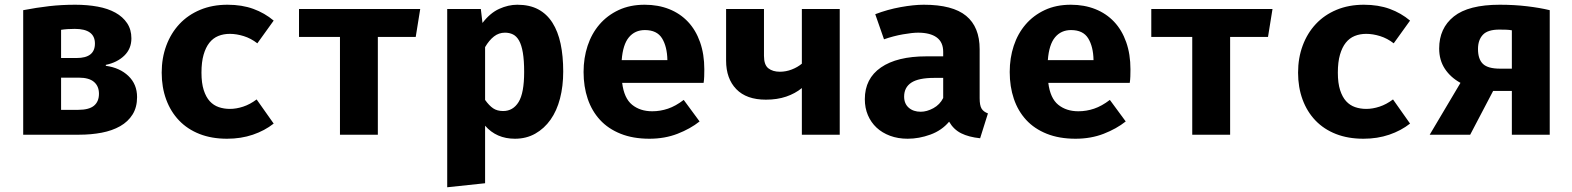

<svg xmlns="http://www.w3.org/2000/svg" viewBox="-20 -569 6640 811"><path d="M398 -173Q398 -205 377 -223Q356 -241 313 -241H238V-105H310Q356 -105 377 -122.5Q398 -140 398 -173ZM381 -385Q381 -447 296 -447Q279 -447 264.5 -446Q250 -445 238 -443V-324H304Q381 -324 381 -385ZM535 -407Q535 -363 505 -334Q475 -305 427 -295V-291Q486 -283 522.5 -248Q559 -213 559 -159Q559 -116 540 -85.5Q521 -55 487.5 -36Q454 -17 409.5 -8.5Q365 0 314 0H78V-526Q135 -537 187.5 -543Q240 -549 298 -549Q349 -549 392.5 -541Q436 -533 467.5 -515.5Q499 -498 517 -471Q535 -444 535 -407Z M951 -109Q978 -109 1007 -118.5Q1036 -128 1064 -149L1136 -47Q1098 -17 1048 0Q998 17 939 17Q874 17 823 -3Q772 -23 736.5 -60Q701 -97 682 -148.5Q663 -200 663 -262Q663 -324 682.5 -376.5Q702 -429 738 -467.5Q774 -506 825.5 -527.5Q877 -549 941 -549Q1002 -549 1050 -531.5Q1098 -514 1136 -482L1067 -386Q1040 -407 1009.5 -416.5Q979 -426 951 -426Q924 -426 902 -417Q880 -408 864.5 -388.5Q849 -369 840 -338Q831 -307 831 -262Q831 -218 840.5 -188.5Q850 -159 866 -141.5Q882 -124 904 -116.5Q926 -109 951 -109Z M1576 -413V0H1416V-413H1243V-531H1755L1736 -413Z M2155 17Q2077 17 2029 -38V205L1869 222V-531H2011L2018 -472Q2050 -514 2088.5 -531.5Q2127 -549 2165 -549Q2217 -549 2253.5 -529.5Q2290 -510 2313.5 -473Q2337 -436 2348 -384Q2359 -332 2359 -267Q2359 -205 2345.5 -153Q2332 -101 2305.5 -63.5Q2279 -26 2241 -4.5Q2203 17 2155 17ZM2105 -100Q2147 -100 2170.5 -138Q2194 -176 2194 -265Q2194 -314 2188.5 -346.5Q2183 -379 2172.5 -397.5Q2162 -416 2147 -423.5Q2132 -431 2113 -431Q2087 -431 2066.5 -415Q2046 -399 2029 -370V-147Q2046 -123 2063 -111.5Q2080 -100 2105 -100Z M2608 -219Q2616 -154 2650 -126.5Q2684 -99 2735 -99Q2769 -99 2801.5 -110Q2834 -121 2868 -147L2935 -56Q2896 -25 2842 -4Q2788 17 2723 17Q2654 17 2601.5 -4Q2549 -25 2514.5 -62.5Q2480 -100 2462.5 -151.5Q2445 -203 2445 -265Q2445 -324 2462 -375.5Q2479 -427 2512 -465.5Q2545 -504 2593 -526.5Q2641 -549 2703 -549Q2760 -549 2806.5 -530.5Q2853 -512 2886 -477Q2919 -442 2937 -391Q2955 -340 2955 -276Q2955 -262 2954.5 -246.5Q2954 -231 2952 -219ZM2704 -442Q2662 -442 2636.5 -411.5Q2611 -381 2606 -315H2799Q2798 -372 2776.5 -407Q2755 -442 2704 -442Z M3207 -531V-333Q3207 -295 3225.5 -280.5Q3244 -266 3274 -266Q3300 -266 3324.5 -275.5Q3349 -285 3367 -300V-531H3527V0H3367V-197Q3339 -174 3301 -161Q3263 -148 3215 -148Q3133 -148 3090 -192.5Q3047 -237 3047 -313V-531Z M4118 -154Q4118 -124 4126 -110.5Q4134 -97 4153 -90L4120 15Q4072 10 4040 -6Q4008 -22 3989 -55Q3958 -18 3910 -0.5Q3862 17 3814 17Q3773 17 3739.5 4.5Q3706 -8 3682.5 -30Q3659 -52 3646 -82.5Q3633 -113 3633 -150Q3633 -237 3701 -284Q3769 -331 3893 -331H3964V-350Q3964 -391 3936.5 -411Q3909 -431 3858 -431Q3834 -431 3794 -424Q3754 -417 3714 -403L3677 -509Q3729 -529 3784.5 -539Q3840 -549 3882 -549Q4004 -549 4061 -502Q4118 -455 4118 -361ZM3869 -97Q3895 -97 3922.5 -112Q3950 -127 3964 -155V-240H3926Q3860 -240 3829.5 -220Q3799 -200 3799 -161Q3799 -131 3818.5 -114Q3838 -97 3869 -97Z M4408 -219Q4416 -154 4450 -126.5Q4484 -99 4535 -99Q4569 -99 4601.5 -110Q4634 -121 4668 -147L4735 -56Q4696 -25 4642 -4Q4588 17 4523 17Q4454 17 4401.5 -4Q4349 -25 4314.5 -62.5Q4280 -100 4262.5 -151.5Q4245 -203 4245 -265Q4245 -324 4262 -375.5Q4279 -427 4312 -465.5Q4345 -504 4393 -526.5Q4441 -549 4503 -549Q4560 -549 4606.5 -530.5Q4653 -512 4686 -477Q4719 -442 4737 -391Q4755 -340 4755 -276Q4755 -262 4754.5 -246.5Q4754 -231 4752 -219ZM4504 -442Q4462 -442 4436.5 -411.5Q4411 -381 4406 -315H4599Q4598 -372 4576.5 -407Q4555 -442 4504 -442Z M5176 -413V0H5016V-413H4843V-531H5355L5336 -413Z M5751 -109Q5778 -109 5807 -118.5Q5836 -128 5864 -149L5936 -47Q5898 -17 5848 0Q5798 17 5739 17Q5674 17 5623 -3Q5572 -23 5536.5 -60Q5501 -97 5482 -148.5Q5463 -200 5463 -262Q5463 -324 5482.5 -376.5Q5502 -429 5538 -467.5Q5574 -506 5625.5 -527.5Q5677 -549 5741 -549Q5802 -549 5850 -531.5Q5898 -514 5936 -482L5867 -386Q5840 -407 5809.5 -416.5Q5779 -426 5751 -426Q5724 -426 5702 -417Q5680 -408 5664.5 -388.5Q5649 -369 5640 -338Q5631 -307 5631 -262Q5631 -218 5640.5 -188.5Q5650 -159 5666 -141.5Q5682 -124 5704 -116.5Q5726 -109 5751 -109Z M6059 -364Q6059 -450 6121 -499.5Q6183 -549 6315 -549Q6376 -549 6430.5 -542.5Q6485 -536 6526 -526V0H6366V-185H6287L6190 0H6019L6149 -219Q6107 -242 6083 -278.5Q6059 -315 6059 -364ZM6223 -362Q6223 -319 6244 -299Q6265 -279 6316 -279H6366V-441Q6355 -443 6342.5 -443.5Q6330 -444 6313 -444Q6264 -444 6243.5 -422Q6223 -400 6223 -362Z"/></svg>

Font: Qzxlaeiskcpccdgjqmyffctclhy
Style: Regular
Weight: 700
Monospace: yes
Designer: Carrois Corporate & Edenspiekermann
Foundry: Carrois Corporate GbR & Edenspiekermann AG
Version: Version 2.001